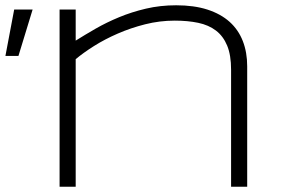

<svg xmlns="http://www.w3.org/2000/svg" viewBox="-20 -707 1066 727"><path d="M49.8 -495.1H0.5L33.7 -670.9H103.5ZM855 0V-442.9Q855 -498.5 840.1 -534.4Q825.2 -570.3 797.6 -591.3Q770 -612.3 730.5 -620.6Q690.9 -628.9 641.6 -628.9Q584.5 -628.9 529.5 -615Q474.6 -601.1 425.8 -579.8Q377 -558.6 335.9 -532.7Q294.9 -506.8 266.6 -482.9V0H205.6V-670.9H266.6V-553.2Q300.8 -574.7 342 -598.4Q383.3 -622.1 430.9 -641.8Q478.5 -661.6 532.7 -674.3Q586.9 -687 647 -687Q714.8 -687 765.4 -670.7Q815.9 -654.3 849.4 -624.3Q882.8 -594.2 899.4 -551.5Q916 -508.8 916 -456.1V0Z"/></svg>

Font: Syncopate
Style: Regular
Weight: 300
Width: 7
Designer: Astigmatic (AOETI)
Foundry: Astigmatic (AOETI)
Version: Version 001.000